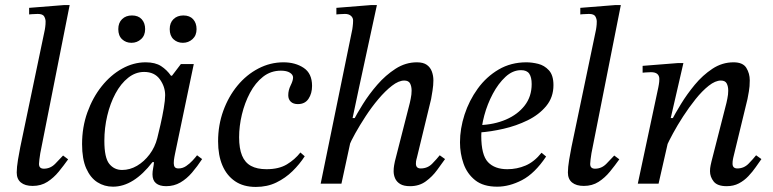

<svg xmlns="http://www.w3.org/2000/svg" viewBox="-20 -725 3053 758"><path d="M109 9Q79 9 62.5 -4.5Q46 -18 46 -44Q46 -64 51 -94.5Q56 -125 60 -144L157 -608Q157 -608 158.5 -618Q160 -628 160 -640Q160 -650 154.5 -660Q149 -670 129 -670Q116 -670 105.5 -669Q95 -668 95 -668V-694L233 -705H255L139 -120Q137 -108 135.5 -95.5Q134 -83 134 -78Q134 -68 139 -63.5Q144 -59 153 -59Q179 -59 198 -78.5Q217 -98 229 -111L249 -96Q232 -72 212 -47.5Q192 -23 167 -7Q142 9 109 9Z M426 12Q392 12 364.5 -5.5Q337 -23 320.5 -60Q304 -97 304 -156Q304 -223 325 -281.5Q346 -340 381.5 -384.5Q417 -429 462 -454Q507 -479 555 -479Q593 -479 616 -464Q639 -449 655 -426H659L694 -472H745L671 -118Q671 -118 668.5 -105Q666 -92 666 -81Q666 -71 670 -65.5Q674 -60 685 -60Q701 -60 715 -69.5Q729 -79 740.5 -91.5Q752 -104 758 -112L778 -97Q759 -68 738 -43.5Q717 -19 692 -4.5Q667 10 636 10Q610 10 596 -1.5Q582 -13 582 -37Q582 -48 584.5 -60.5Q587 -73 588 -85H582Q545 -37 506 -12.5Q467 12 426 12ZM462 -54Q493 -54 521 -70.5Q549 -87 570.5 -115.5Q592 -144 601 -180Q606 -200 613.5 -232.5Q621 -265 626.5 -297.5Q632 -330 632 -349Q632 -383 611 -412Q590 -441 549 -441Q515 -441 486 -418Q457 -395 436 -356Q415 -317 403.5 -268.5Q392 -220 392 -169Q392 -102 411.5 -78Q431 -54 462 -54ZM702 -556Q680 -556 665 -570Q650 -584 650 -610Q650 -635 665 -649.5Q680 -664 704 -664Q729 -664 742.5 -649Q756 -634 756 -610Q756 -585 740 -570.5Q724 -556 702 -556ZM499 -556Q477 -556 462 -570Q447 -584 447 -610Q447 -635 462 -649.5Q477 -664 501 -664Q526 -664 539.5 -649Q553 -634 553 -610Q553 -585 537 -570.5Q521 -556 499 -556Z M990 13Q941 13 908 -9.5Q875 -32 858 -72Q841 -112 841 -167Q841 -231 861.5 -287.5Q882 -344 917.5 -387Q953 -430 1000 -454.5Q1047 -479 1099 -479Q1146 -479 1179 -457Q1212 -435 1212 -386Q1212 -356 1198 -335Q1184 -314 1156 -314Q1138 -314 1128 -323.5Q1118 -333 1118 -349Q1118 -369 1127.5 -388Q1137 -407 1137 -419Q1137 -430 1124.5 -438Q1112 -446 1089 -446Q1049 -446 1018.5 -422Q988 -398 967 -358.5Q946 -319 935 -273Q924 -227 924 -183Q924 -139 935.5 -111Q947 -83 971 -70Q995 -57 1032 -57Q1081 -57 1112.5 -76Q1144 -95 1166 -123L1183 -108Q1163 -77 1135 -49.5Q1107 -22 1071 -4.5Q1035 13 990 13Z M1599 10Q1574 10 1560 1.5Q1546 -7 1540 -20.5Q1534 -34 1534 -49Q1534 -61 1536 -72.5Q1538 -84 1539 -88L1598 -319Q1598 -319 1601.5 -335.5Q1605 -352 1605 -367Q1605 -384 1599 -395.5Q1593 -407 1576 -407Q1554 -407 1527.5 -386.5Q1501 -366 1474 -334Q1447 -302 1423.5 -266Q1400 -230 1382.5 -198.5Q1365 -167 1358 -149L1375 -249Q1389 -276 1413 -314.5Q1437 -353 1469.5 -390.5Q1502 -428 1541.5 -453.5Q1581 -479 1626 -479Q1651 -479 1665 -469Q1679 -459 1685 -442.5Q1691 -426 1691 -408Q1691 -389 1687.5 -367Q1684 -345 1682 -334L1626 -103Q1626 -103 1624 -95.5Q1622 -88 1622 -79Q1622 -60 1641 -60Q1668 -60 1686.5 -79Q1705 -98 1716 -112L1737 -97Q1724 -79 1705.5 -53.5Q1687 -28 1661 -9Q1635 10 1599 10ZM1328 0H1246L1371 -610Q1371 -610 1372.5 -621.5Q1374 -633 1374 -644Q1374 -655 1365.5 -662.5Q1357 -670 1342 -670Q1332 -670 1320 -669Q1308 -668 1308 -668V-694L1445 -705H1468L1397 -377L1372 -259H1384Z M1943 12Q1888 12 1856 -13.5Q1824 -39 1810 -79Q1796 -119 1796 -163Q1796 -217 1814 -272.5Q1832 -328 1866 -375Q1900 -422 1948.5 -450.5Q1997 -479 2058 -479Q2080 -479 2104.5 -473Q2129 -467 2147 -447.5Q2165 -428 2165 -389Q2165 -341 2136.5 -306.5Q2108 -272 2063 -250Q2018 -228 1967.5 -216.5Q1917 -205 1873 -202V-231Q1931 -233 1977.5 -253Q2024 -273 2051.5 -308.5Q2079 -344 2079 -393Q2079 -420 2069.5 -434Q2060 -448 2037 -448Q2004 -448 1975.5 -421.5Q1947 -395 1925.5 -354.5Q1904 -314 1892 -269.5Q1880 -225 1880 -189Q1880 -113 1906.5 -85Q1933 -57 1983 -57Q2021 -57 2055 -71.5Q2089 -86 2118 -122L2136 -107Q2091 -40 2041 -14Q1991 12 1943 12Z M2285 9Q2255 9 2238.5 -4.5Q2222 -18 2222 -44Q2222 -64 2227 -94.5Q2232 -125 2236 -144L2333 -608Q2333 -608 2334.5 -618Q2336 -628 2336 -640Q2336 -650 2330.5 -660Q2325 -670 2305 -670Q2292 -670 2281.5 -669Q2271 -668 2271 -668V-694L2409 -705H2431L2315 -120Q2313 -108 2311.5 -95.5Q2310 -83 2310 -78Q2310 -68 2315 -63.5Q2320 -59 2329 -59Q2355 -59 2374 -78.5Q2393 -98 2405 -111L2425 -96Q2408 -72 2388 -47.5Q2368 -23 2343 -7Q2318 9 2285 9Z M2849 10Q2812 10 2797.5 -8.5Q2783 -27 2783 -49Q2783 -61 2785.5 -72.5Q2788 -84 2789 -88L2848 -319Q2848 -319 2851.5 -335.5Q2855 -352 2855 -367Q2855 -384 2849 -395.5Q2843 -407 2826 -407Q2804 -407 2778 -386.5Q2752 -366 2726 -333.5Q2700 -301 2677 -265.5Q2654 -230 2637 -198.5Q2620 -167 2612 -149L2631 -249Q2645 -276 2668.5 -314.5Q2692 -353 2723 -390.5Q2754 -428 2792.5 -453.5Q2831 -479 2876 -479Q2913 -479 2926.5 -457Q2940 -435 2940 -408Q2940 -383 2936.5 -364Q2933 -345 2931 -334L2875 -103Q2875 -103 2873.5 -95.5Q2872 -88 2872 -79Q2872 -60 2891 -60Q2917 -60 2935.5 -79Q2954 -98 2965 -112L2986 -97Q2976 -83 2963.5 -65Q2951 -47 2934.5 -29.5Q2918 -12 2897 -1Q2876 10 2849 10ZM2580 0H2498L2579 -380Q2579 -380 2581 -391Q2583 -402 2583 -413Q2583 -426 2575 -433Q2567 -440 2550 -440Q2540 -440 2528.5 -439Q2517 -438 2517 -438V-465L2656 -476H2678L2628 -259H2639Z"/></svg>

Font: STIX Two Text
Style: Italic
Weight: 400
Italic angle: -12°
Designer: Ross Mills, John Hudson & Paul Hanslow, Tiro Typeworks Ltd; with prior portions MicroPress Inc. and Coen Hoffman, Elsevi
Foundry: Tiro Typeworks Ltd
Version: Version 2.13 b171